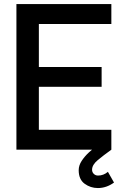

<svg xmlns="http://www.w3.org/2000/svg" viewBox="-20 -743 634 953"><path d="M484.4 -410.6V-312H172.9V-98.6H532.7V0H61.5V-722.7H532.7V-624H172.9V-410.6ZM515.6 109.9 545.9 163.1Q508.3 190.4 465.8 190.4Q429.2 190.4 399.9 168.9Q370.6 147.5 370.6 101.6Q370.6 78.1 385.5 55.4Q400.4 32.7 421.4 13.4Q442.4 -5.9 462.2 -20.3Q481.9 -34.7 491.7 -41L532.7 0Q493.2 28.3 465.1 51.8Q437 75.2 437 99.6Q437 111.8 445.6 120.1Q454.1 128.4 466.8 128.4Q493.7 128.4 515.6 109.9Z"/></svg>

Font: Giphurs Medium
Style: Regular
Weight: 500
Version: Version 0.920; ttfautohint (v1.8.4.7-5d5b)